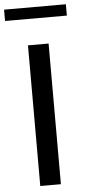

<svg xmlns="http://www.w3.org/2000/svg" viewBox="-98 -962 445 996"><g transform="rotate(-5 124.0 -464.0)"><path d="M70.3 0V-732.4H177.7V0ZM284.7 -868.7H-37.1V-927.7H284.7Z"/></g></svg>

Font: Kumbh Sans Medium
Style: Regular
Weight: 500
Version: Version 1.005